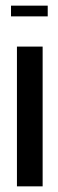

<svg xmlns="http://www.w3.org/2000/svg" viewBox="-20 -660 207 680"><path d="M131 -495V0H40V-495ZM149 -602H19V-640H149Z"/></svg>

Font: Moniqa ExtBd Cond Paragraph
Style: Regular
Weight: 800
Width: 3
Designer: Rajesh Rajput
Foundry: Rajesh Rajput
Version: Version 1.000